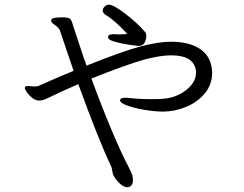

<svg xmlns="http://www.w3.org/2000/svg" viewBox="-20 -761 1040 819"><path d="M489 -614Q499 -614 523 -616Q506 -636 479.5 -660Q453 -684 436 -694Q418 -704 418 -716Q418 -727 430 -736Q435 -741 444 -741Q465 -741 517 -700.5Q569 -660 600 -623Q604 -618 604 -607Q604 -591 596 -578Q588 -565 570 -565Q559 -566 528.5 -570.5Q498 -575 469.5 -583Q441 -591 441 -602V-605Q443 -611 448 -613Q453 -615 463 -615H471ZM710 -525Q661 -525 591 -505.5Q521 -486 370 -426Q412 -311 455 -208.5Q498 -106 527 -52Q541 -24 544 -14.5Q547 -5 547 8Q547 29 532 36Q526 38 524 38Q507 38 487.5 18.5Q468 -1 462 -18Q460 -24 458.5 -35Q457 -46 453 -54Q402 -160 314 -402Q228 -365 185 -343Q163 -332 148 -332Q132 -332 118 -343Q104 -354 95 -367Q86 -380 86 -385Q86 -388 87 -389Q88 -394 98 -394L116 -393L127 -392Q141 -392 148 -396Q209 -424 294 -459Q254 -575 235 -633Q233 -637 228 -642.5Q223 -648 220 -650Q219 -651 208.5 -658.5Q198 -666 198 -673Q198 -681 209.5 -684Q221 -687 246 -687Q270 -687 278 -681Q286 -675 291 -654Q304 -613 339 -509Q342 -503 349 -481Q509 -545 583.5 -564Q658 -583 708 -583Q786 -583 832 -553Q878 -523 884 -465L885 -451Q885 -400 853 -362Q821 -324 772.5 -304.5Q724 -285 676 -285Q640 -285 596 -292.5Q552 -300 522 -311Q492 -322 492 -333Q492 -338 497.5 -341Q503 -344 513 -344H521Q572 -338 627 -338Q681 -338 705 -344Q751 -355 783.5 -385Q816 -415 816 -450V-458Q808 -525 710 -525Z"/></svg>

Font: Iansui
Style: Regular
Weight: 400
Designer: But Ko / Fontworks Inc.
Foundry: zi-hi.com / Fontworks Inc.
Version: Version 1.002